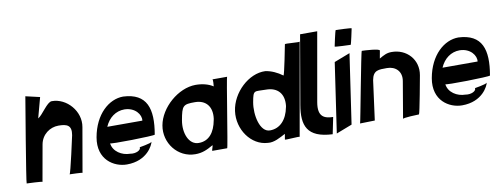

<svg xmlns="http://www.w3.org/2000/svg" viewBox="-68 -1243 4194 1612"><g transform="rotate(-10 2029.0 -437.0)"><path d="M173 -762C173 -762 51 -39 57 -39C62 -39 191 -34 190 -29L245 -338C260 -422 331 -471 403 -471C475 -471 518 -456 503 -372C503 -372 434 -52 425 -52C425 -52 539 -49 534 -45L600 -424C624 -556 511 -684 384 -683C343 -683 287 -582 247 -560L294 -734Z M702 -319C669 -132 805 -50 914 -50C1089 -50 1145 -176 1150 -203C1147 -188 1030 -173 1045 -173C1050 -149 1005 -125 956 -134C886 -134 813 -178 805 -250C791 -239 1185 -247 1187 -256C1225 -473 1182 -608 981 -617C859 -617 736 -510 702 -319ZM806 -390C838 -464 899 -509 972 -509C1064 -508 1113 -439 1105 -390Z M1264 -321C1238 -175 1345 -35 1495 -35C1554 -35 1594 -53 1648 -84C1655 -84 1633 -38 1640 -38H1766C1773 -38 1863 -629 1870 -629H1744C1751 -629 1746 -576 1745 -569C1707 -594 1655 -608 1596 -608C1448 -607 1290 -469 1264 -321ZM1433 -335C1455 -457 1465 -466 1566 -466C1659 -466 1712 -404 1698 -301L1696 -291C1677 -187 1626 -123 1540 -123C1455 -122 1414 -229 1433 -335Z M1885 -334C1864 -180 1969 -30 2111 -23C2163 -16 2218 -49 2264 -73L2256 -26C2255 -19 2383 -33 2382 -26L2521 -814C2520 -807 2396 -821 2395 -814C2394 -807 2345 -557 2338 -557C2295 -589 2244 -613 2193 -620C2052 -626 1906 -488 1885 -334ZM2048 -381C2067 -487 2072 -466 2172 -466C2272 -466 2326 -404 2314 -301L2312 -292C2292 -187 2232 -123 2147 -123C2061 -122 2029 -274 2048 -381Z M2535 -874 2434 -289C2405 -118 2441 -10 2659 0L2688 -142C2619 -144 2555 -160 2578 -289L2681 -874Z M2781 -594 2694 0 2829 -52 2916 -646ZM2803 -722C2802 -717 2933 -713 2938 -713C2942 -713 2969 -843 2970 -848C2971 -853 2840 -857 2836 -857C2831 -857 2804 -727 2803 -722Z M2901 -49 3027 -52 3072 -388C3087 -471 3133 -468 3204 -468C3276 -468 3331 -419 3316 -336L3263 -24C3265 -34 3393 -38 3401 -38C3408 -38 3466 -360 3466 -360C3490 -492 3392 -595 3265 -594C3224 -594 3199 -580 3159 -557L3171 -623C3174 -640 3040 -647 3021 -647C3014 -647 2905 -51 2901 -49Z M3560 -319C3527 -132 3663 -50 3772 -50C3947 -50 4003 -176 4008 -203C4005 -188 3888 -173 3903 -173C3908 -149 3863 -125 3814 -134C3744 -134 3671 -178 3663 -250C3649 -239 4043 -247 4045 -256C4083 -473 4040 -608 3839 -617C3717 -617 3594 -510 3560 -319ZM3664 -390C3696 -464 3757 -509 3830 -509C3922 -508 3971 -439 3963 -390Z"/></g></svg>

Font: Ember
Style: Ita
Weight: 400
Designer: Stig
Foundry: Cannot Into Space Fonts
Version: Version 0.127